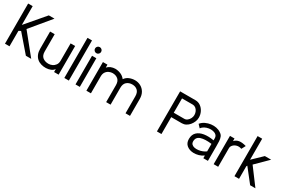

<svg xmlns="http://www.w3.org/2000/svg" viewBox="94 -1797 4274 2902"><g transform="rotate(30 2230.5 -346.0)"><path d="M508 0H415L165 -289L129 -270V0H50V-701H129V-373L410 -702H509L221 -355Z M986 0H907V-52Q887 -22 850 -7Q813 8 769 9.5Q725 11 683 -1.5Q641 -14 612 -40Q582 -66 565.5 -106Q549 -146 549 -198V-500H629V-198Q629 -129 668.5 -97Q708 -65 770 -65Q801 -65 832.5 -79Q864 -93 885.5 -122.5Q907 -152 907 -198V-500H986Z M1165 0H1086V-700H1165Z M1318 -566Q1296 -566 1280.5 -581.5Q1265 -597 1265 -619Q1265 -641 1280.5 -656.5Q1296 -672 1318 -672Q1340 -672 1355.5 -656.5Q1371 -641 1371 -619Q1371 -597 1355.5 -581.5Q1340 -566 1318 -566ZM1356 0H1281V-500H1356Z M2232 0H2154V-295Q2154 -363 2118.5 -396Q2083 -429 2027 -429Q1969 -429 1931 -396Q1893 -363 1893 -295V0H1816V-295Q1816 -365 1778 -397Q1740 -429 1683 -429Q1653 -429 1622 -415Q1591 -401 1570.5 -371.5Q1550 -342 1550 -295V0H1471V-500H1550V-449Q1575 -477 1610 -491Q1645 -505 1683 -506Q1732 -506 1779.5 -486.5Q1827 -467 1859 -425Q1886 -466 1933 -485.5Q1980 -505 2031 -505Q2084 -505 2130 -480.5Q2176 -456 2204 -409Q2232 -362 2232 -295Z M2702 0 2703 -700H2970Q3021 -700 3061 -671.5Q3101 -643 3124 -596.5Q3147 -550 3147 -497Q3147 -460 3132.5 -424.5Q3118 -389 3093.5 -359.5Q3069 -330 3036.5 -312.5Q3004 -295 2967 -295H2781V0ZM2781 -372H2965Q2993 -372 3016.5 -390.5Q3040 -409 3054.5 -438Q3069 -467 3069 -497Q3069 -531 3055.5 -559.5Q3042 -588 3019 -605Q2996 -622 2968 -622H2781Z M3341 5Q3271 3 3224 -34.5Q3177 -72 3177 -144Q3177 -219 3221 -261.5Q3265 -304 3341 -316Q3417 -328 3511 -311V-347Q3511 -382 3489 -402.5Q3467 -423 3432.5 -430Q3398 -437 3360.5 -431.5Q3323 -426 3290 -408.5Q3257 -391 3239 -363L3190 -415Q3221 -453 3265.5 -474Q3310 -495 3358 -501Q3406 -507 3451 -498Q3496 -489 3530 -465Q3563 -445 3575.5 -413.5Q3588 -382 3590 -341Q3592 -300 3592 -253V0H3512V-47Q3475 -20 3430 -7Q3385 6 3341 5ZM3510 -118V-249Q3391 -264 3321 -241Q3251 -218 3251 -145Q3251 -113 3269.5 -95Q3288 -77 3317.5 -71Q3347 -65 3382 -69Q3417 -73 3451 -86Q3485 -99 3510 -118Z M3692 0V-494H3771V-448Q3804 -485 3852.5 -493Q3901 -501 3975 -480L3938 -410Q3893 -426 3854.5 -415.5Q3816 -405 3793 -379Q3770 -353 3771 -323V0Z M4055 0V-700H4135V-333L4301 -493H4411L4205 -289L4421 0H4329L4144 -235L4135 -219V0Z"/></g></svg>

Font: Kulim Park
Style: Regular
Weight: 400
Designer: Noponies / Dale Sattler
Foundry: Noponies
Version: Version 1.000; ttfautohint (v1.8.3)